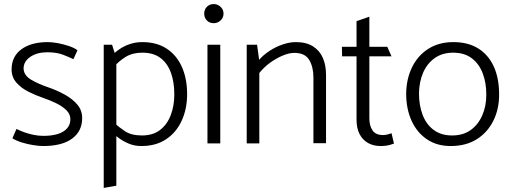

<svg xmlns="http://www.w3.org/2000/svg" viewBox="-20 -705 2509 944"><path d="M41 -25Q60 -13 87.5 -4.5Q115 4 143.5 8.5Q172 13 192 13Q285 13 334.5 -23.5Q384 -60 384 -124Q384 -163 360 -191Q336 -219 299 -239.5Q262 -260 222 -274Q171 -291 134 -312.5Q97 -334 96 -368Q96 -403 129 -425.5Q162 -448 213 -448Q258 -448 289.5 -436Q321 -424 341 -414L361 -458Q345 -470 318 -479Q291 -488 263.5 -493Q236 -498 215 -498Q133 -498 85 -462.5Q37 -427 37 -364Q37 -326 60.5 -299Q84 -272 120 -254Q156 -236 194 -223Q229 -211 259 -196Q289 -181 307.5 -162Q326 -143 326 -119Q326 -92 309.5 -73.5Q293 -55 263.5 -46Q234 -37 194 -37Q169 -37 145 -42Q121 -47 100 -54.5Q79 -62 61 -71Z M552 208V-419L531 -485H490V219ZM540 -376Q566 -406 599 -426Q632 -446 680 -446Q735 -446 769.5 -419.5Q804 -393 820.5 -347Q837 -301 837 -241Q837 -185 819.5 -139Q802 -93 767 -66Q732 -39 678 -39Q626 -39 595 -59.5Q564 -80 539 -103L519 -63Q539 -45 562.5 -27.5Q586 -10 614 1.5Q642 13 675 13Q747 13 797 -20.5Q847 -54 873.5 -112Q900 -170 900 -242Q900 -318 874.5 -375.5Q849 -433 800 -465.5Q751 -498 679 -498Q648 -498 619 -488.5Q590 -479 565 -461.5Q540 -444 520 -421Z M1063 0V-485H1000V0ZM1031 -591Q1050 -591 1064.5 -604.5Q1079 -618 1079 -638Q1079 -658 1064.5 -671.5Q1050 -685 1031 -685Q1010 -685 997 -671.5Q984 -658 984 -638Q984 -618 997 -604.5Q1010 -591 1031 -591Z M1255 0V-346Q1278 -375 1308.5 -397Q1339 -419 1370.5 -432Q1402 -445 1427 -445Q1480 -445 1500.5 -410Q1521 -375 1521 -325V-1H1583V-337Q1583 -384 1567.5 -420Q1552 -456 1519 -477Q1486 -498 1434 -498Q1404 -498 1370 -486.5Q1336 -475 1305.5 -455Q1275 -435 1254 -411L1244 -485H1193V0Z M1884 -475H1796V-623L1733 -601V-475H1661L1662 -428H1733V-116Q1733 -74 1748 -45.5Q1763 -17 1789.5 -2Q1816 13 1851 13Q1864 13 1876 11.5Q1888 10 1898.5 7Q1909 4 1917 1L1905 -50Q1900 -48 1887.5 -44.5Q1875 -41 1864 -41Q1827 -41 1811.5 -64Q1796 -87 1796 -123V-428H1905Z M2200 13Q2130 14 2080 -19.5Q2030 -53 2003.5 -111.5Q1977 -170 1977 -245Q1978 -317 2006 -374.5Q2034 -432 2086 -465Q2138 -498 2209 -498Q2281 -498 2331 -467Q2381 -436 2407.5 -378.5Q2434 -321 2434 -240Q2434 -168 2405.5 -111Q2377 -54 2325 -21Q2273 12 2200 13ZM2203 -39Q2257 -39 2294 -65.5Q2331 -92 2351 -137.5Q2371 -183 2371 -239Q2371 -299 2353 -345.5Q2335 -392 2299 -419Q2263 -446 2208 -446Q2155 -446 2117.5 -419.5Q2080 -393 2060.5 -348Q2041 -303 2040 -246Q2040 -187 2058 -140Q2076 -93 2112.5 -66Q2149 -39 2203 -39Z"/></svg>

Font: Catamaran Light
Style: Regular
Weight: 300
Designer: Pria Ravichandran
Version: Version 2.000